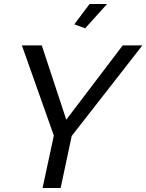

<svg xmlns="http://www.w3.org/2000/svg" viewBox="-20 -936 729 956"><path d="M248 -261 89 -710H188L310 -340L591 -710H689L337 -259L282 0H192ZM404 -795 350 -815 426 -916H513Z"/></svg>

Font: PTCRaleway Medium
Style: Italic
Weight: 500
Italic angle: -12°
Designer: Matt McInerney, Pablo Impallari, Rodrigo Fuenzalida
Foundry: Matt McInerney, Pablo Impallari, Rodrigo Fuenzalida
Version: Version 3.000g; ttfautohint (v1.5) -l 8 -r 28 -G 28 -x 14 -D